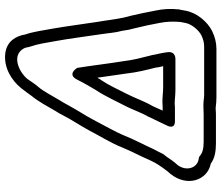

<svg xmlns="http://www.w3.org/2000/svg" viewBox="-80 -710 901 782"><g transform="rotate(-90 371.0 -318.5)"><path d="M336 59H326C316 59 305 60 296 60H186C156 60 140 55 128 45C125 42 120 40 117 40C78 36 63 -11 91 -47L99 -56C112 -71 123 -91 129 -97C136 -104 137 -110 144 -123L155 -144C155 -145 156 -146 156 -146C172 -182 192 -218 209 -260C225 -300 253 -347 274 -388C291 -421 312 -451 333 -490C341 -505 348 -517 355 -528C375 -561 390 -592 409 -614C421 -627 432 -646 441 -658C470 -693 537 -723 565 -673C570 -664 569 -657 573 -645C584 -614 588 -582 595 -544C605 -490 614 -419 623 -359C628 -328 629 -300 637 -272C639 -262 639 -257 641 -247L648 -218C656 -185 663 -154 669 -120C674 -94 676 -69 673 -35L669 -14C664 12 639 40 620 50C604 58 589 62 572 62H375C365 62 351 59 336 59ZM178 110H288C298 110 307 110 318 109H325C339 111 354 112 366 112H563C588 112 613 106 637 94C672 76 710 35 719 -14L723 -36C723 -36 724 -37 724 -38C728 -76 726 -107 719 -138C713 -171 706 -204 698 -238L691 -265C683 -302 681 -329 673 -375C664 -434 655 -504 645 -560C638 -596 634 -632 622 -667C616 -704 595 -742 545 -748C487 -755 435 -722 404 -684C392 -669 382 -655 372 -641C348 -612 330 -577 313 -548C306 -537 297 -522 289 -506C271 -471 250 -442 230 -404C210 -365 180 -318 162 -272C147 -235 127 -199 110 -159L100 -139C90 -121 72 -96 62 -84L54 -75C-1 -6 29 76 96 89C117 105 146 110 178 110ZM340 -58C356 -58 376 -55 396 -55H521C524 -55 554 -54 550 -87C547 -113 540 -135 538 -151C538 -152 537 -153 537 -154C527 -194 518 -226 513 -269C504 -323 495 -400 486 -455C486 -455 460 -499 438 -455C430 -440 423 -425 415 -412L395 -378C371 -342 355 -305 336 -269C316 -232 304 -193 287 -165C287 -164 286 -163 286 -162C274 -138 262 -112 251 -89C250 -87 234 -57 269 -57H317C325 -57 332 -57 340 -58ZM326 -107H312C318 -119 323 -133 330 -147C351 -183 364 -222 380 -253C400 -292 415 -326 436 -357C436 -357 437 -357 437 -358L446 -373C452 -332 458 -290 463 -255C468 -211 477 -175 487 -136C488 -126 490 -116 493 -105H405C389 -105 368 -108 348 -108C341 -108 333 -107 326 -107Z"/></g></svg>

Font: Blanket
Style: BlkOutlineObl
Weight: 900
Foundry: Cannot Into Space Fonts
Version: Version 0.9